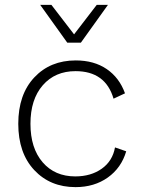

<svg xmlns="http://www.w3.org/2000/svg" viewBox="-20 -758 583 788"><path d="M423 -738 312 -583H256L145 -738H191L284 -617L377 -738ZM291 -510Q366 -510 418 -474.5Q470 -439 493 -375L446 -353Q413 -466 290 -466Q206 -466 155.5 -408Q105 -350 105 -250Q105 -150 155 -92Q205 -34 289 -34Q353 -34 397.5 -65.5Q442 -97 452 -153L498 -137Q478 -69 422.5 -29.5Q367 10 290 10Q186 10 120.5 -60Q55 -130 55 -250Q55 -370 120.5 -440Q186 -510 291 -510Z"/></svg>

Font: Elaine Sans Light
Style: Regular
Weight: 300
Designer: Wei Huang
Foundry: Wei Huang
Version: Version 2.001;December 24, 2019;FontCreator 12.0.0.2547 64-b